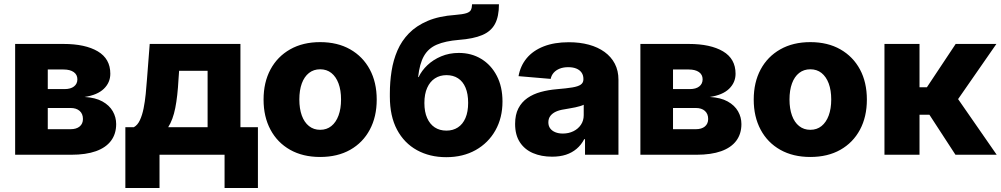

<svg xmlns="http://www.w3.org/2000/svg" viewBox="-20 -748 4837 928"><path d="M53.2 0V-535.6H287.1Q392.1 -535.6 452.6 -499.8Q513.2 -463.9 513.2 -391.6Q513.2 -349.1 481.9 -318.8Q450.7 -288.6 388.7 -279.3Q441.4 -276.4 475.1 -257.6Q508.8 -238.8 525.1 -210.2Q541.5 -181.6 541.5 -148.4Q541.5 -101.1 516.8 -67.9Q492.2 -34.7 443.8 -17.3Q395.5 0 323.7 0ZM210.9 -123.5H320.8Q349.1 -123.5 365 -136.7Q380.9 -149.9 380.9 -172.9Q380.9 -197.8 365 -211.9Q349.1 -226.1 320.8 -226.1H210.9ZM210.9 -317.4H292Q321.3 -317.4 337.6 -330.1Q354 -342.8 354 -364.7Q354 -387.2 336.2 -399.7Q318.4 -412.1 287.1 -412.1H210.9Z M585.9 160.6V-133.3H627Q645 -143.1 656.2 -167.2Q667.5 -191.4 674.1 -224.4Q680.7 -257.3 684.3 -293.9Q688 -330.6 690.4 -365.2L703.6 -535.6H1142.1V-133.3H1226.6V160.6H1065.4V0H751V160.6ZM793 -133.3H983.4V-405.8H845.7L842.8 -365.2Q838.4 -282.2 827.1 -225.8Q815.9 -169.4 793 -133.3Z M1527.3 10.7Q1443.8 10.7 1382.3 -23.9Q1320.8 -58.6 1287.4 -121.1Q1253.9 -183.6 1253.9 -266.6Q1253.9 -350.1 1287.4 -412.4Q1320.8 -474.6 1382.3 -509.5Q1443.8 -544.4 1527.3 -544.4Q1611.3 -544.4 1672.6 -509.5Q1733.9 -474.6 1767.3 -412.4Q1800.8 -350.1 1800.8 -266.6Q1800.8 -183.6 1767.3 -121.1Q1733.9 -58.6 1672.6 -23.9Q1611.3 10.7 1527.3 10.7ZM1527.3 -120.6Q1559.1 -120.6 1581.5 -138.7Q1604 -156.7 1616.2 -189.7Q1628.4 -222.7 1628.4 -267.1Q1628.4 -312 1616.2 -344.7Q1604 -377.4 1581.5 -395.3Q1559.1 -413.1 1527.3 -413.1Q1496.1 -413.1 1473.4 -395.3Q1450.7 -377.4 1438.7 -344.7Q1426.8 -312 1426.8 -267.1Q1426.8 -222.7 1438.7 -189.7Q1450.7 -156.7 1473.4 -138.7Q1496.1 -120.6 1527.3 -120.6Z M2136.7 11.7Q2057.1 11.7 1995.4 -22.2Q1933.6 -56.2 1898.9 -121.3Q1864.3 -186.5 1864.3 -280.8V-296.4Q1864.3 -351.6 1872.6 -404.5Q1880.9 -457.5 1900.9 -503.9Q1920.9 -550.3 1956.5 -586.9Q1992.2 -623.5 2047.1 -647Q2102.1 -670.4 2180.2 -675.8Q2216.3 -678.7 2233.6 -684.1Q2251 -689.5 2256.1 -700Q2261.2 -710.4 2261.7 -727.5H2391.6Q2391.6 -668 2372.3 -632.1Q2353 -596.2 2310.5 -578.4Q2268.1 -560.5 2197.8 -555.2Q2132.3 -549.8 2091.3 -532.2Q2050.3 -514.6 2029.1 -477.3Q2007.8 -439.9 2001 -375.5H2003.4Q2018.1 -406.7 2045.9 -433.1Q2073.7 -459.5 2112.5 -475.8Q2151.4 -492.2 2197.8 -492.2Q2258.8 -492.2 2306.4 -463.1Q2354 -434.1 2381.3 -381.3Q2408.7 -328.6 2408.7 -257.3Q2408.7 -178.7 2374.5 -117.9Q2340.3 -57.1 2279.1 -22.7Q2217.8 11.7 2136.7 11.7ZM2137.7 -116.7Q2169.4 -116.7 2193.1 -132.1Q2216.8 -147.5 2229.7 -177.5Q2242.7 -207.5 2242.7 -251Q2242.7 -294.4 2230 -324.5Q2217.3 -354.5 2193.8 -369.6Q2170.4 -384.8 2138.2 -384.8Q2106 -384.8 2082 -369.1Q2058.1 -353.5 2044.7 -323.5Q2031.2 -293.5 2031.2 -250Q2031.2 -207.5 2044.4 -177.7Q2057.6 -147.9 2081.3 -132.3Q2105 -116.7 2137.7 -116.7Z M2648.4 9.3Q2596.2 9.3 2555.9 -8.1Q2515.6 -25.4 2492.7 -60.5Q2469.7 -95.7 2469.7 -148.9Q2469.7 -193.8 2485.6 -224.4Q2501.5 -254.9 2529.3 -274.2Q2557.1 -293.5 2593.8 -303.5Q2630.4 -313.5 2671.9 -316.9Q2718.3 -320.8 2746.3 -325.4Q2774.4 -330.1 2787.1 -339.1Q2799.8 -348.1 2799.8 -364.3V-366.7Q2799.8 -384.3 2791 -397Q2782.2 -409.7 2765.9 -416.5Q2749.5 -423.3 2726.6 -423.3Q2703.1 -423.3 2685.3 -416.3Q2667.5 -409.2 2656.2 -396.5Q2645 -383.8 2641.6 -366.7L2486.3 -379.9Q2495.1 -429.7 2525.6 -466.6Q2556.2 -503.4 2607.7 -523.7Q2659.2 -543.9 2729.5 -543.9Q2782.2 -543.9 2826.2 -532Q2870.1 -520 2902.1 -496.8Q2934.1 -473.6 2951.7 -439.9Q2969.2 -406.2 2969.2 -362.8V0H2807.6V-75.2H2803.7Q2789.1 -47.4 2766.8 -28.6Q2744.6 -9.8 2715.3 -0.2Q2686 9.3 2648.4 9.3ZM2700.2 -102.5Q2728.5 -102.5 2751.5 -113.8Q2774.4 -125 2787.8 -145Q2801.3 -165 2801.3 -191.4V-241.7Q2794.4 -238.3 2783.9 -235.1Q2773.4 -231.9 2760.7 -229.2Q2748 -226.6 2734.9 -224.4Q2721.7 -222.2 2708.5 -219.7Q2684.1 -216.3 2666.7 -208.3Q2649.4 -200.2 2639.9 -187.5Q2630.4 -174.8 2630.4 -156.7Q2630.4 -139.2 2639.4 -127.2Q2648.4 -115.2 2664.1 -108.9Q2679.7 -102.5 2700.2 -102.5Z M3075.2 0V-535.6H3309.1Q3414.1 -535.6 3474.6 -499.8Q3535.2 -463.9 3535.2 -391.6Q3535.2 -349.1 3503.9 -318.8Q3472.7 -288.6 3410.6 -279.3Q3463.4 -276.4 3497.1 -257.6Q3530.8 -238.8 3547.1 -210.2Q3563.5 -181.6 3563.5 -148.4Q3563.5 -101.1 3538.8 -67.9Q3514.2 -34.7 3465.8 -17.3Q3417.5 0 3345.7 0ZM3232.9 -123.5H3342.8Q3371.1 -123.5 3387 -136.7Q3402.8 -149.9 3402.8 -172.9Q3402.8 -197.8 3387 -211.9Q3371.1 -226.1 3342.8 -226.1H3232.9ZM3232.9 -317.4H3314Q3343.3 -317.4 3359.6 -330.1Q3376 -342.8 3376 -364.7Q3376 -387.2 3358.2 -399.7Q3340.3 -412.1 3309.1 -412.1H3232.9Z M3896.5 10.7Q3813 10.7 3751.5 -23.9Q3689.9 -58.6 3656.5 -121.1Q3623 -183.6 3623 -266.6Q3623 -350.1 3656.5 -412.4Q3689.9 -474.6 3751.5 -509.5Q3813 -544.4 3896.5 -544.4Q3980.5 -544.4 4041.7 -509.5Q4103 -474.6 4136.5 -412.4Q4169.9 -350.1 4169.9 -266.6Q4169.9 -183.6 4136.5 -121.1Q4103 -58.6 4041.7 -23.9Q3980.5 10.7 3896.5 10.7ZM3896.5 -120.6Q3928.2 -120.6 3950.7 -138.7Q3973.1 -156.7 3985.4 -189.7Q3997.6 -222.7 3997.6 -267.1Q3997.6 -312 3985.4 -344.7Q3973.1 -377.4 3950.7 -395.3Q3928.2 -413.1 3896.5 -413.1Q3865.2 -413.1 3842.5 -395.3Q3819.8 -377.4 3807.9 -344.7Q3795.9 -312 3795.9 -267.1Q3795.9 -222.7 3807.9 -189.7Q3819.8 -156.7 3842.5 -138.7Q3865.2 -120.6 3896.5 -120.6Z M4254.9 0V-535.6H4424.3V-326.2H4460L4599.1 -535.6H4795.9L4610.8 -269L4797.4 0H4598.1L4472.2 -193.4H4424.3V0Z"/></svg>

Font: Inter 20pt ExtraBold
Style: Regular
Weight: 800
Version: Version 4.001;git-66647c0bb